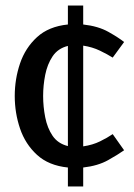

<svg xmlns="http://www.w3.org/2000/svg" viewBox="-20 -595 483 690"><path d="M385 -388Q366 -400 339 -413Q312 -426 279 -431V-69Q313 -74 339.5 -87Q366 -100 385 -113L426 -55Q405 -40 368.5 -19.5Q332 1 279 7V75H224V7Q155 0 113 -38.5Q71 -77 52 -133Q33 -189 33 -250Q33 -311 52 -367Q71 -423 113 -461.5Q155 -500 224 -507V-575H279V-507Q333 -501 369.5 -480.5Q406 -460 426 -444ZM135 -250Q135 -212 142.5 -173.5Q150 -135 169 -107Q188 -79 224 -70V-430Q188 -421 169 -392.5Q150 -364 142.5 -326Q135 -288 135 -250Z"/></svg>

Font: Epunda Sans Medium
Style: Regular
Weight: 500
Designer: Simon Atzbach
Foundry: typofactur
Version: Version 2.204; ttfautohint (v1.8.4.7-5d5b)